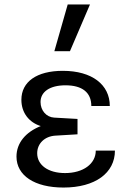

<svg xmlns="http://www.w3.org/2000/svg" viewBox="-20 -830 591 862"><path d="M54 -127C54 -42 135 12 265 12C407 12 496 -53 496 -154H410C410 -94 353 -53 272 -53C196 -53 147 -89 147 -142C147 -186 181 -218 228 -221L328 -227V-296L223 -302C188 -304 162 -334 162 -372C162 -418 204 -447 274 -447C349 -447 390 -415 390 -354H473C473 -450 393 -512 262 -512C145 -512 76 -463 76 -382C76 -323 111 -280 163 -264C95 -237 54 -188 54 -127ZM384 -810H284L224 -600H294Z"/></svg>

Font: Perun
Style: Regular
Weight: 400
Foundry: Copyright (c) Stefan Peev, Context Ltd, 2016
Version: Version 1.089